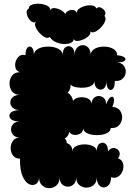

<svg xmlns="http://www.w3.org/2000/svg" viewBox="-20 -960 707 1008"><path d="M85 -127Q61 -127 48.5 -143.5Q36 -160 36 -182.5Q36 -205 48.5 -221.5Q61 -238 85 -238Q61 -238 49.5 -251Q38 -264 38 -280.5Q38 -297 49.5 -309.5Q61 -322 85 -322Q48 -322 35.5 -337Q23 -352 35.5 -367Q48 -382 85 -382Q60 -382 47 -394Q34 -406 34 -422Q34 -438 47 -450Q60 -462 85 -462Q57 -462 43.5 -480Q30 -498 30 -521.5Q30 -545 43.5 -563Q57 -581 85 -581Q66 -587 61.5 -603.5Q57 -620 62.5 -637.5Q68 -655 81.5 -665.5Q95 -676 114 -670Q114 -701 125 -711Q136 -721 147 -711Q158 -701 158 -670Q158 -688 173 -699Q188 -710 210.5 -713.5Q233 -717 255.5 -713.5Q278 -710 293.5 -699Q309 -688 309 -670Q309 -702 324.5 -712.5Q340 -723 356 -712.5Q372 -702 372 -670Q372 -697 385 -710Q398 -723 414.5 -723Q431 -723 443.5 -710Q456 -697 456 -670Q456 -688 470 -699Q484 -710 504.5 -713.5Q525 -717 546 -713.5Q567 -710 581 -699Q595 -688 595 -670Q625 -667 634.5 -657.5Q644 -648 633 -639.5Q622 -631 592 -634Q618 -631 630 -615Q642 -599 640 -579.5Q638 -560 623.5 -546.5Q609 -533 583 -535Q583 -503 572 -492.5Q561 -482 550 -492.5Q539 -503 539 -535Q539 -505 523.5 -494.5Q508 -484 492 -494.5Q476 -505 476 -535Q476 -520 461 -511Q446 -502 424.5 -500Q403 -498 382 -501.5Q361 -505 350 -516Q352 -504 348 -493Q344 -482 335 -474Q347 -466 354.5 -454.5Q362 -443 363 -430Q371 -442 387 -446.5Q403 -451 420 -449Q437 -447 449 -437.5Q461 -428 461 -412Q461 -434 472.5 -445Q484 -456 499 -456Q514 -456 525.5 -445Q537 -434 537 -412Q549 -443 561 -450Q573 -457 577.5 -443.5Q582 -430 570 -399Q598 -397 610.5 -379Q623 -361 621 -339Q619 -317 604 -301.5Q589 -286 561 -288Q561 -273 546.5 -264Q532 -255 510.5 -252Q489 -249 467.5 -252Q446 -255 431.5 -264Q417 -273 417 -288Q417 -268 402 -259Q387 -250 369.5 -252Q352 -254 343 -268Q342 -256 335.5 -247Q329 -238 320 -233Q331 -223 330 -209Q342 -206 351 -195Q360 -184 360 -165Q360 -183 379.5 -192.5Q399 -202 424 -202Q449 -202 468.5 -192.5Q488 -183 488 -165Q488 -196 503 -206Q518 -216 532.5 -206Q547 -196 547 -165Q561 -185 579 -183Q597 -181 605.5 -165Q614 -149 600 -129Q621 -121 626 -102Q631 -83 624 -63.5Q617 -44 600.5 -33Q584 -22 563 -30Q563 -3 551.5 10.5Q540 24 525 24Q510 24 499 10.5Q488 -3 488 -30Q488 -2 471.5 11.5Q455 25 434 25Q413 25 396.5 11.5Q380 -2 380 -30Q380 -5 367 7.5Q354 20 336.5 20Q319 20 306 7.5Q293 -5 293 -30Q293 -1 276.5 13.5Q260 28 239 28Q218 28 201.5 13.5Q185 -1 185 -30Q185 -5 169.5 5.5Q154 16 134 7.5Q114 -1 99 -33.5Q84 -66 85 -127ZM242 -766Q232 -757 216.5 -764.5Q201 -772 186.5 -788Q172 -804 166 -820Q160 -836 169 -845Q158 -839 146.5 -846.5Q135 -854 127.5 -868Q120 -882 120 -895.5Q120 -909 131 -915Q132 -930 149.5 -936Q167 -942 189.5 -940Q212 -938 228.5 -929.5Q245 -921 244 -906Q249 -919 266 -917.5Q283 -916 300.5 -906.5Q318 -897 323 -885Q326 -897 339.5 -903.5Q353 -910 366.5 -907Q380 -904 385 -889Q381 -903 394.5 -913.5Q408 -924 428 -929Q448 -934 465 -931Q482 -928 486 -915Q496 -926 509.5 -920Q523 -914 530.5 -901Q538 -888 528 -877Q538 -867 532 -850Q526 -833 511 -817Q496 -801 480 -793.5Q464 -786 453 -795Q458 -785 447.5 -773.5Q437 -762 420 -754Q403 -746 387.5 -745Q372 -744 367 -755Q367 -742 352 -735Q337 -728 315 -729Q293 -730 272.5 -739Q252 -748 242 -766Z"/></svg>

Font: Rubik Bubbles
Style: Regular
Weight: 400
Designer: Hubert and Fischer, NaN
Foundry: Hubert and Fischer, NaN
Version: Version 2.200